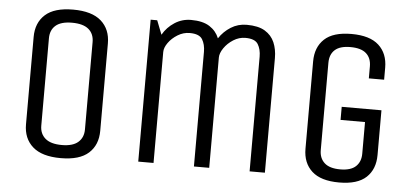

<svg xmlns="http://www.w3.org/2000/svg" viewBox="-48 -763 1876 876"><g transform="rotate(5 890.0 -325.0)"><path d="M425 -125Q425 -60 383.5 -22.5Q342 15 256 15Q170 15 127.5 -22.5Q85 -60 85 -125V-525Q85 -590 126.5 -627.5Q168 -665 254 -665Q340 -665 382.5 -627.5Q425 -590 425 -525ZM355 -525Q355 -563 330 -584Q305 -605 254 -605Q204 -605 179.5 -584Q155 -563 155 -525V-125Q155 -88 180 -66.5Q205 -45 256 -45Q306 -45 330.5 -66.5Q355 -88 355 -125Z M610 0V-650H640L665 -586Q685 -621 719 -643Q753 -665 794 -665Q848 -665 879 -645Q910 -625 923 -592Q944 -624 976.5 -644.5Q1009 -665 1049 -665Q1102 -665 1132.5 -646.5Q1163 -628 1176.5 -596.5Q1190 -565 1190 -525V0H1120V-525Q1120 -559 1106 -582Q1092 -605 1048 -605Q1019 -605 993 -588.5Q967 -572 951 -548.5Q935 -525 935 -505V0H865V-525Q865 -559 851 -582Q837 -605 793 -605Q764 -605 738 -589Q712 -573 696 -550.5Q680 -528 680 -508V0Z M1513 -330H1695V-125Q1695 -60 1655 -22.5Q1615 15 1531 15Q1447 15 1406 -22.5Q1365 -60 1365 -125V-525Q1365 -590 1405 -627.5Q1445 -665 1529 -665Q1613 -665 1654 -627.5Q1695 -590 1695 -525V-470H1625V-525Q1625 -563 1601.5 -584Q1578 -605 1529 -605Q1481 -605 1458 -584Q1435 -563 1435 -525V-125Q1435 -88 1458.5 -66.5Q1482 -45 1531 -45Q1579 -45 1602 -66.5Q1625 -88 1625 -125V-270H1513Z"/></g></svg>

Font: Unica One
Style: Regular
Weight: 400
Designer: Eduardo Rodriguez Tunni
Foundry: Eduardo Rodriguez Tunni
Version: Version 2.000; ttfautohint (v1.8.4.7-5d5b);gftools[0.9.23]